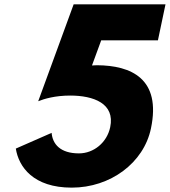

<svg xmlns="http://www.w3.org/2000/svg" viewBox="-20 -845 778 880"><path d="M52.5 -164C65.8 -80 132.8 15 308.8 15C485.8 15 638.6 -98 671.8 -256C720 -485 580.6 -545 424.8 -546C416.8 -546 408.6 -545 401.6 -545L443.8 -660H703.8L738.5 -825H317.5L155.1 -381C182.4 -392 232.6 -407 301.6 -407C408.6 -407 508 -371 485.1 -262C470.4 -192 409.9 -142 341.9 -142C255.9 -142 220.9 -185 216.6 -236Z"/></svg>

Font: Hussar
Style: BdOblTwo
Weight: 700
Foundry: Cannot Into Space Fonts
Version: Version 2.00